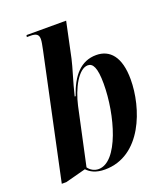

<svg xmlns="http://www.w3.org/2000/svg" viewBox="-141 -857 837 965"><g transform="rotate(-20 278.0 -375.0)"><path d="M254 10C451 10 530 -220 530 -372C530 -493 481 -546 408 -546C325 -546 274 -485 241 -387H236C253 -459 277 -529 286 -571L326 -760H114L112 -750H132C162 -750 175 -741 175 -717C175 -703 171 -685 166 -660L25 3H49L159 -26C178 -6 206 10 254 10ZM225 -3C202 -3 182 -15 170 -32L236 -338C255 -423 301 -512 351 -512C378 -512 395 -484 395 -398C395 -231 330 -3 225 -3Z"/></g></svg>

Font: Noto Serif Display Condensed
Style: Bold Italic
Weight: 700
Width: 3
Italic angle: -12°
Designer: Monotype Design Team
Foundry: Monotype Imaging Inc.
Version: Version 2.009